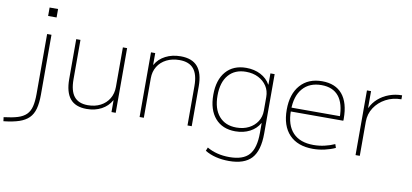

<svg xmlns="http://www.w3.org/2000/svg" viewBox="-172 -1015 3260 1520"><g transform="rotate(10 1458.0 -255.0)"><path d="M-90 188Q-22 180 21.5 166.5Q65 153 90 128Q115 103 125 62.5Q135 22 135 -38V-520H170V-38Q170 29 157.5 75Q145 121 116 150Q87 179 38 195.5Q-11 212 -86 220ZM118 -662V-730H186V-662Z M545 10Q455 10 412 -42Q369 -94 369 -200V-520H403V-203Q403 -110 439 -65.5Q475 -21 549 -21Q607 -21 651 -44Q695 -67 719.5 -108Q744 -149 744 -202V-520H778V0H744V-94H742Q715 -45 663.5 -17.5Q612 10 545 10Z M970 0V-520H1004V-426H1006Q1033 -475 1086.5 -502.5Q1140 -530 1208 -530Q1300 -530 1344.5 -478Q1389 -426 1389 -320V0H1355V-317Q1355 -410 1318 -454.5Q1281 -499 1204 -499Q1145 -499 1099.5 -476Q1054 -453 1029 -412Q1004 -371 1004 -318V0Z M1726 220Q1670 220 1621 208Q1572 196 1533 172L1544 144Q1581 166 1626.5 177.5Q1672 189 1724 189Q1834 189 1882 135Q1930 81 1930 -42V-120H1928Q1902 -73 1851 -46.5Q1800 -20 1735 -20Q1631 -20 1572.5 -87.5Q1514 -155 1514 -275Q1514 -395 1572.5 -462.5Q1631 -530 1735 -530Q1800 -530 1851 -503.5Q1902 -477 1928 -430H1930V-520H1964V-42Q1964 95 1907 157.5Q1850 220 1726 220ZM1738 -51Q1795 -51 1838 -73Q1881 -95 1905.5 -133Q1930 -171 1930 -220V-330Q1930 -380 1905.5 -417.5Q1881 -455 1838 -477Q1795 -499 1738 -499Q1649 -499 1598.5 -440.5Q1548 -382 1548 -275Q1548 -168 1598.5 -109.5Q1649 -51 1738 -51Z M2364 10Q2241 10 2174 -60Q2107 -130 2107 -260Q2107 -386 2170.5 -458Q2234 -530 2345 -530Q2452 -530 2508 -463Q2564 -396 2564 -268Q2564 -263 2564 -259.5Q2564 -256 2563 -251H2125V-282H2542L2531 -269Q2531 -383 2484 -441Q2437 -499 2345 -499Q2249 -499 2195 -437Q2141 -375 2141 -262V-257Q2141 -141 2198 -81Q2255 -21 2363 -21Q2408 -21 2452 -31Q2496 -41 2533 -58L2543 -29Q2504 -11 2457.5 -0.5Q2411 10 2364 10Z M2706 0V-520H2739V-386H2741Q2761 -429 2798 -461.5Q2835 -494 2884 -512Q2933 -530 2987 -530V-498Q2918 -498 2862 -468Q2806 -438 2773 -387.5Q2740 -337 2740 -275V0Z"/></g></svg>

Font: M PLUS 1 Thin ExtraLight
Style: Regular
Weight: 250
Version: Version 1.001